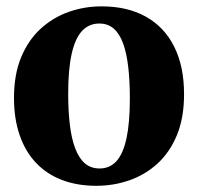

<svg xmlns="http://www.w3.org/2000/svg" viewBox="-20 -573 623 604"><path d="M24 -265Q24 -338.5 46.5 -392.8Q69 -447 107.8 -482.5Q146.5 -518 196 -535.5Q245.5 -553 299.5 -553Q381.5 -553 439.5 -520.2Q497.5 -487.5 528.2 -425.8Q559 -364 559 -276.5Q559 -202 536.5 -147.8Q514 -93.5 475.2 -58.2Q436.5 -23 387 -5.8Q337.5 11.5 283 11.5Q222.5 11.5 174.5 -7Q126.5 -25.5 93 -61Q59.5 -96.5 41.8 -148Q24 -199.5 24 -265ZM293.5 -43Q325.5 -43 346.5 -66.2Q367.5 -89.5 378 -138.2Q388.5 -187 388.5 -263Q388.5 -318 383.5 -361.5Q378.5 -405 367.5 -435.8Q356.5 -466.5 338 -482.8Q319.5 -499 292.5 -499Q260 -499 238.2 -475.8Q216.5 -452.5 205.5 -403.8Q194.5 -355 194.5 -278Q194.5 -223.5 199.8 -180Q205 -136.5 216.8 -105.8Q228.5 -75 247.2 -59Q266 -43 293.5 -43Z"/></svg>

Font: Merriweather 60pt ExtraBold
Style: Regular
Weight: 800
Version: Version 2.100